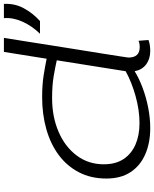

<svg xmlns="http://www.w3.org/2000/svg" viewBox="77 -857 790 984"><g transform="rotate(-90 472.0 -365.0)"><path d="M703 10Q662 10 634 -11Q606 -32 599 -70Q564 -48 515 -29.5Q466 -11 412 -0.5Q358 10 308 10Q233 10 174.5 -15Q116 -40 82.5 -90Q49 -140 49 -215Q49 -294 81 -355.5Q113 -417 169.5 -459Q226 -501 302 -522.5Q378 -544 465 -544Q529 -544 577 -536.5Q625 -529 663 -521L698 -740H770Q770 -740 764.5 -706Q759 -672 750 -615.5Q741 -559 730.5 -491.5Q720 -424 709 -356.5Q698 -289 689 -232Q680 -175 674.5 -139.5Q669 -104 669 -102Q669 -44 722 -44Q742 -44 755 -50L759 1Q746 6 731 8Q716 10 703 10ZM333 -45Q399 -45 471 -65Q543 -85 599 -116L655 -469Q620 -477 573 -485Q526 -493 461 -493Q366 -493 289 -460Q212 -427 167 -367Q122 -307 122 -228Q122 -167 149 -126.5Q176 -86 223.5 -65.5Q271 -45 333 -45ZM791 -555Q831 -596 853 -645Q875 -694 871 -740H944Q947 -685 922 -638.5Q897 -592 856 -555Z"/></g></svg>

Font: Georama ExtraExtended Light
Style: Italic
Weight: 300
Width: 8
Italic angle: -9°
Designer: Jean-Baptiste Levee
Foundry: Production Type
Version: Version 1.000